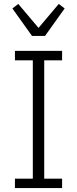

<svg xmlns="http://www.w3.org/2000/svg" viewBox="-20 -957 392 977"><path d="M296 0H56V-48H147V-650H56V-698H296V-650H205V-48H296ZM209 -774H143L43 -914L73 -937L176 -815L279 -937L309 -914Z"/></svg>

Font: IBM Plex Sans Condensed Light
Style: Regular
Weight: 300
Width: 3
Designer: Mike Abbink, Paul van der Laan, Pieter van Rosmalen
Foundry: Bold Monday
Version: Version 3.201